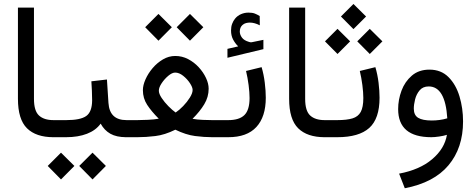

<svg xmlns="http://www.w3.org/2000/svg" viewBox="-20 -706 2451 988"><path d="M267.1 0H254.9Q165.5 0 118.9 -45.9Q72.3 -91.8 72.3 -197.8V-667H154.8V-197.3Q154.8 -135.3 180.7 -111.6Q206.5 -87.9 254.9 -87.9H267.1Z M641.6 0H629.9Q579.1 0 547.9 -17.8Q516.6 -35.6 498 -69.8Q473.1 -35.2 427.5 -17.6Q381.8 0 320.3 0H247.6V-87.9H321.3Q394 -87.9 423.8 -109.1Q453.6 -130.4 454.1 -189Q454.1 -212.9 452.9 -238.8Q451.7 -264.6 450.2 -287.6L530.3 -296.9L538.1 -176.3Q543.9 -87.9 630.9 -87.9H641.6ZM387.7 147.9 456.1 79.6 524.9 147.9 456.1 217.3ZM225.6 147.9 293.9 79.6 362.8 147.9 293.9 217.3Z M889.2 -565.9 957.5 -634.3 1026.4 -565.9 957.5 -496.6ZM727.1 -565.9 795.4 -634.3 864.3 -565.9 795.4 -496.6ZM970.7 -94.7Q993.7 -90.3 1024.2 -89.1Q1054.7 -87.9 1070.3 -87.9H1116.2V0H1071.3Q1030.3 0 983.4 -6.1Q936.5 -12.2 882.3 -38.6Q827.6 -11.7 779.3 -5.9Q731 0 687.5 0H622.1V-87.9H687.5Q707 -87.9 740 -89.4Q772.9 -90.8 796.9 -95.2Q759.3 -132.8 737.3 -166.5Q715.3 -200.2 715.3 -242.2Q715.3 -267.6 728.8 -297.9Q742.2 -328.1 765.4 -355.5Q788.6 -382.8 818.6 -400.4Q848.6 -418 881.8 -418Q917 -418 948 -401.9Q979 -385.7 1002.7 -359.9Q1026.4 -334 1040 -304.9Q1053.7 -275.9 1053.7 -249.5Q1053.7 -207 1031.2 -169.7Q1008.8 -132.3 970.7 -94.7ZM881.3 -332.5Q865.7 -332.5 845.9 -315.9Q826.2 -299.3 811.8 -277.6Q797.4 -255.9 797.4 -239.3Q797.4 -223.6 811.8 -201.9Q826.2 -180.2 846.4 -159.7Q866.7 -139.2 883.8 -127Q902.3 -139.2 922.6 -160.2Q942.9 -181.2 957 -203.9Q971.2 -226.6 971.2 -243.2Q971.2 -256.8 957.3 -278.1Q943.4 -299.3 922.6 -315.9Q901.9 -332.5 881.3 -332.5Z M1347.7 -203.1Q1347.7 -105 1299.3 -52.5Q1251 0 1154.8 0H1096.7V-87.9H1154.8Q1211.4 -87.9 1237.8 -114Q1264.2 -140.1 1264.2 -201.7Q1264.2 -230.5 1259.3 -268.3Q1254.4 -306.2 1246.1 -340.8L1326.2 -360.4Q1337.4 -322.3 1342.5 -280.5Q1347.7 -238.8 1347.7 -203.1ZM1205.6 -467.3Q1189.9 -482.9 1179.4 -502.7Q1168.9 -522.5 1168.9 -549.3Q1168.9 -568.4 1174.6 -583.5Q1180.2 -598.6 1189.5 -609.9Q1202.1 -625.5 1220.5 -633.3Q1238.8 -641.1 1258.3 -641.1Q1278.3 -641.1 1290.5 -636.5Q1302.7 -631.8 1316.4 -623.5L1316.9 -575.7Q1290 -589.8 1265.1 -589.8Q1256.3 -589.8 1245.8 -587.2Q1235.4 -584.5 1227.5 -577.1Q1213.9 -564.9 1213.9 -543Q1214.4 -526.9 1225.3 -512.2Q1236.3 -497.6 1260.3 -490.7Q1262.7 -490.2 1265.1 -489.3Q1267.6 -488.3 1271 -488.3Q1273.9 -488.3 1275.9 -488.8L1335.4 -501V-453.1L1150.4 -408.7V-454.6Z M1662.6 0H1650.4Q1561 0 1514.4 -45.9Q1467.8 -91.8 1467.8 -197.8V-667H1550.3V-197.3Q1550.3 -135.3 1576.2 -111.6Q1602.1 -87.9 1650.4 -87.9H1662.6Z M1911.6 -360.4Q1922.9 -322.3 1928 -280.5Q1933.1 -238.8 1933.1 -203.1Q1933.1 -95.2 1880.1 -47.6Q1827.1 0 1715.8 0H1643.1V-87.9H1715.8Q1764.2 -87.9 1793.5 -96.7Q1822.8 -105.5 1836.2 -129.9Q1849.6 -154.3 1849.6 -201.7Q1849.6 -230.5 1844.7 -268.3Q1839.8 -306.2 1831.5 -340.8ZM1734.4 -621.1 1798.8 -685.5 1863.8 -621.1 1798.8 -556.2ZM1818.4 -493.2 1882.8 -557.6 1947.8 -493.2 1882.8 -428.2ZM1652.3 -493.2 1716.8 -557.6 1781.7 -493.2 1716.8 -428.2Z M2279.8 -12.2Q2263.2 -6.8 2239.5 -3.4Q2215.8 0 2199.7 0Q2028.8 0 2028.8 -144.5Q2028.8 -192.9 2046.1 -239.5Q2063.5 -286.1 2099.4 -316.9Q2135.3 -347.7 2189.9 -347.7Q2249.5 -347.7 2287.8 -309.3Q2326.2 -271 2344.5 -210Q2362.8 -148.9 2362.8 -81.1Q2362.8 55.2 2287.8 144.5Q2212.9 233.9 2063 262.7L2033.7 187.5Q2140.1 167.5 2204.1 113Q2268.1 58.6 2279.8 -12.2ZM2281.7 -97.2Q2271.5 -261.2 2186 -261.2Q2156.2 -261.2 2139.4 -241.2Q2122.6 -221.2 2116 -194.6Q2109.4 -168 2109.4 -147Q2109.4 -113.3 2132.1 -99.6Q2154.8 -85.9 2202.1 -85.9Q2221.2 -85.9 2241.7 -88.6Q2262.2 -91.3 2281.7 -97.2Z"/></svg>

Font: Vazir WOL
Style: Regular-WOL
Weight: 400
Designer: Saber Rastikerdar
Foundry: Saber Rastikerdar
Version: Version 27.2.2